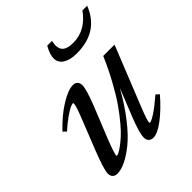

<svg xmlns="http://www.w3.org/2000/svg" viewBox="-191 -816 956 956"><g transform="rotate(-45 287.0 -338.0)"><path d="M369.6 -555.2Q323.7 -555.2 296.9 -572Q270 -588.9 270 -620.1Q270 -647 292.5 -687H326.2Q316.4 -644.5 332.8 -624.8Q349.1 -605 394 -605Q481.9 -605 540.5 -687H573.7Q522.5 -555.2 369.6 -555.2ZM89.8 11.2Q73.2 11.2 64.2 2.2Q55.2 -6.8 55.2 -23.4Q55.2 -52.2 96.2 -155.3L157.2 -309.1Q182.6 -372.6 182.6 -388.7Q182.6 -394 179.2 -394Q172.9 -394 159.2 -387.7Q145.5 -381.3 118.2 -362.3Q90.8 -343.3 59.6 -314.9L43.5 -330.6Q98.6 -389.2 154.3 -423.6Q210 -458 243.2 -458Q259.8 -458 268.6 -449Q277.3 -439.9 277.3 -423.3Q277.3 -394.5 242.7 -307.1L177.7 -146Q148.4 -70.8 148.4 -57.6Q148.4 -54.2 152.3 -54.2Q155.8 -54.2 165 -58.6Q174.3 -63 191.7 -75.4Q209 -87.9 229.7 -106.4Q250.5 -125 277.3 -157Q304.2 -189 331.8 -228.5Q359.4 -268.1 391.6 -326.7Q423.8 -385.3 453.6 -453.6H533.2L407.2 -139.2Q380.4 -71.8 380.4 -58.6Q380.4 -54.2 384.3 -54.2Q394 -54.2 424.8 -74.2Q455.6 -94.2 501.5 -134.3L518.1 -119.1Q467.3 -60.5 419.9 -24.7Q372.6 11.2 343.3 11.2Q327.1 11.2 317.9 2.2Q308.6 -6.8 308.6 -23.4Q308.6 -54.7 341.8 -138.7L399.4 -282.2Q355.5 -204.1 308.8 -144.5Q262.2 -85 221.7 -52.5Q181.2 -20 148.2 -4.4Q115.2 11.2 89.8 11.2Z"/></g></svg>

Font: Elstob 8pt Medium
Style: Italic
Weight: 500
Italic angle: -20°
Designer: Peter S. Baker
Version: Version 1.015